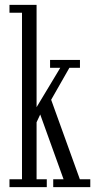

<svg xmlns="http://www.w3.org/2000/svg" viewBox="-20 -770 396 790"><path d="M19 0V-32.5H70.5V-717.5H19V-750H130.5V-329L228 -491H186V-523.5H309V-491H265.5L190.5 -359.5L308.5 -32.5H351.5V0H199V-32.5H241.5L145.5 -299L130.5 -267V-32.5H172.5V0Z"/></svg>

Font: Imbue Thin 10pt Light
Style: Regular
Weight: 300
Version: Version 1.102